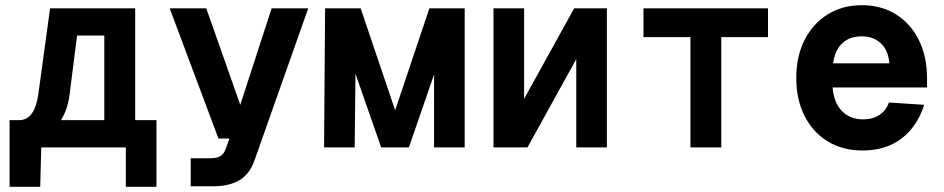

<svg xmlns="http://www.w3.org/2000/svg" viewBox="-20 -568 3640 740"><path d="M17 152V-105H54Q114 -105 128 -207L173 -536H501V-105H583V152H465V0H139L135 152ZM248 -202Q240 -144 215 -105H382V-431H277Z M715 150V42H788Q814 42 828 34.5Q842 27 850 6L864 -34H822L634 -536H775L906 -164L1027 -536H1168L962 47Q943 103 903 126.5Q863 150 802 150Z M1229 0 1233 -536H1370L1503 -143L1635 -536H1771V0H1653V-281L1556 0H1449L1350 -284L1347 0Z M1882 0V-536H2000V-187L2193 -536H2319V0H2201V-340L2013 0Z M2641 0V-425H2460V-536H2940V-425H2760V0Z M3304 12Q3228 12 3171 -22.5Q3114 -57 3081.5 -120Q3049 -183 3049 -268Q3049 -351 3081 -414Q3113 -477 3170 -512.5Q3227 -548 3302 -548Q3376 -548 3432.5 -513Q3489 -478 3521 -414.5Q3553 -351 3553 -265V-231H3189Q3194 -171 3225.5 -139.5Q3257 -108 3307 -108Q3344 -108 3370 -125.5Q3396 -143 3406 -173L3542 -164Q3515 -80 3454.5 -34Q3394 12 3304 12ZM3191 -324H3408Q3403 -376 3374 -402Q3345 -428 3301 -428Q3255 -428 3226.5 -401.5Q3198 -375 3191 -324Z"/></svg>

Font: Geist Mono
Style: Bold
Weight: 700
Monospace: yes
Designer: Basement.studio, Andrés Briganti, Mateo Zaragoza
Foundry: Basement.studio, Vercel, Andrés Briganti, Guido Ferreyra, Mateo Zaragoza
Version: Version 1.500; ttfautohint (v1.8.4.7-5d5b)